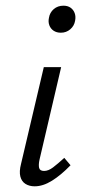

<svg xmlns="http://www.w3.org/2000/svg" viewBox="-20 -650 299 675"><path d="M102 5Q83 5 69.5 -3.5Q56 -12 51.5 -29.5Q47 -47 54 -74L134 -414H195L119 -89Q115 -71 117.5 -60Q120 -49 135 -49Q150 -49 166.5 -61.5Q183 -74 206 -95L228 -69Q194 -34 162.5 -14.5Q131 5 102 5ZM194 -535Q179 -535 168.5 -542Q158 -549 153.5 -561Q149 -573 152 -587Q155 -606 169 -618Q183 -630 203 -630Q218 -630 228 -623Q238 -616 242.5 -604Q247 -592 244 -577Q241 -559 227 -547Q213 -535 194 -535Z"/></svg>

Font: Ysabeau
Style: Italic
Weight: 400
Italic angle: -12°
Designer: Christian Thalmann (Catharsis Fonts)
Version: Version 2.000;gftools[0.9.27.dev2+g8671c4b]